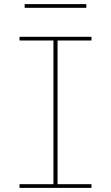

<svg xmlns="http://www.w3.org/2000/svg" viewBox="-20 -914 540 934"><path d="M75 0V-18H240V-717H75V-735H425V-717H260V-18H425V0ZM400 -876H100V-894H400Z"/></svg>

Font: Iosevka Term Curly Thin
Style: Regular
Weight: 100
Designer: Belleve Invis
Foundry: Belleve Invis
Version: Version 32.3.0